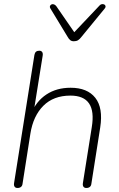

<svg xmlns="http://www.w3.org/2000/svg" viewBox="-20 -928 593 954"><path d="M50 -19 151 -655Q153 -666 159 -671Q165 -676 175 -676Q185 -676 189.5 -669.5Q194 -663 192 -651L146 -364H135Q160 -425 210.5 -458.5Q261 -492 331 -492Q414 -492 453.5 -442Q493 -392 478 -295L434 -15Q433 -5 426.5 0.5Q420 6 409 6Q399 6 394.5 -0.5Q390 -7 392 -19L436 -296Q449 -375 422.5 -414Q396 -453 330 -453Q246 -453 195.5 -402.5Q145 -352 131 -264L92 -15Q91 -5 84.5 0.5Q78 6 67 6Q57 6 52.5 -0.5Q48 -7 50 -19ZM316 -745 231 -885Q225 -894 230 -901Q235 -908 244 -907Q253 -906 260 -897L349 -768L474 -900Q481 -908 490.5 -907.5Q500 -907 503.5 -900Q507 -893 499 -884L385 -745Q376 -733 367.5 -728Q359 -723 347 -723Q336 -723 329 -728.5Q322 -734 316 -745Z"/></svg>

Font: SN Pro Thin
Style: Italic
Weight: 200
Italic angle: -9°
Designer: Tobias Whetton
Foundry: Supernotes
Version: Version 1.003;Glyphs 3.3 (3324)